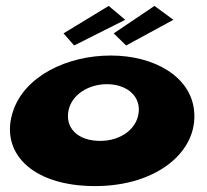

<svg xmlns="http://www.w3.org/2000/svg" viewBox="-20 -613 701 650"><path d="M348 -593 404 -546 231 -459 195 -500ZM503 -593 567 -546 407 -459 365 -500ZM25 -239C-23 -101 83 17 302 17C512 17 652 -101 637 -239C625 -355 501 -425 355 -425C206 -425 65 -355 25 -239ZM212 -239C223 -293 280 -328 342 -328C404 -328 452 -293 450 -239C448 -181 393 -136 319 -136C242 -136 200 -181 212 -239Z"/></svg>

Font: Hussar Milosc
Style: Bold
Weight: 700
Foundry: Cannot Into Space Fonts
Version: Version 1.02